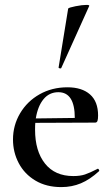

<svg xmlns="http://www.w3.org/2000/svg" viewBox="-20 -751 454 783"><path d="M379 -63Q381 -63 383.5 -59Q386 -55 384 -53Q347 -19 310 -3.5Q273 12 230 12Q169 12 124.5 -14.5Q80 -41 56.5 -85.5Q33 -130 33 -182Q33 -240 62 -289Q91 -338 141.5 -366.5Q192 -395 255 -395Q314 -395 347 -366Q380 -337 380 -280Q380 -265 377.5 -258Q375 -251 368 -251L124 -250Q123 -241 123 -222Q123 -135 163.5 -84Q204 -33 279 -33Q307 -33 326.5 -39.5Q346 -46 377 -62ZM126 -268 285 -270Q285 -375 218 -375Q181 -375 157.5 -346.5Q134 -318 126 -268ZM226 -472Q223 -472 220.5 -473.5Q218 -475 219 -476L258 -716Q260 -720 287.5 -725.5Q315 -731 333 -731Q345 -731 344 -727L230 -474Q230 -472 226 -472Z"/></svg>

Font: Cormorant Garamond SemiBold
Style: Regular
Weight: 600
Designer: Christian Thalmann (Catharsis Fonts)
Version: Version 3.000